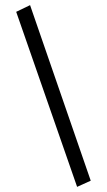

<svg xmlns="http://www.w3.org/2000/svg" viewBox="-20 -685 415 747"><path d="M280 42 333 18 97 -665 43 -639Z"/></svg>

Font: Inconsolata Condensed
Style: Regular
Weight: 400
Width: 3
Monospace: yes
Designer: Raph Levien, Cyreal, Brenton Simpson
Foundry: Raph Levien, Cyreal, Google
Version: Version 3.100